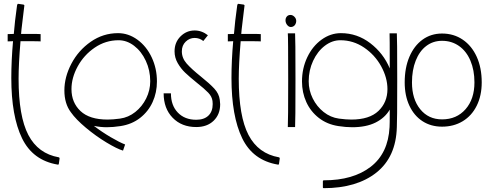

<svg xmlns="http://www.w3.org/2000/svg" viewBox="-20 -663 2554 1002"><path d="M291 164 287 192Q287 194 285 195.5Q283 197 281 196Q151 174 95 58.5Q39 -57 39 -256Q39 -346 48 -448L20 -447V-485L52 -486Q57 -550 69 -635Q71 -644 75 -643L103 -639Q108 -637 107 -633Q102 -594 98.5 -563Q95 -532 92 -508Q92 -500 90 -486H129Q186 -486 192 -485V-447Q186 -448 127 -448H87Q77 -328 77 -252Q77 -56 128 41.5Q179 139 287 158Q291 159 291 164Z M537 1Q505 1 470 -6Q512 26 558 53Q604 80 633 91L622 123Q591 114 535.5 80.5Q480 47 428 3.5Q376 -40 350 -77Q316 -122 316 -191Q316 -261 352.5 -330.5Q389 -400 453.5 -445Q518 -490 596 -490Q650 -490 697 -456Q744 -422 771.5 -364Q799 -306 799 -238Q799 -180 776.5 -130.5Q754 -81 711 -47.5Q668 -14 609 -5Q570 1 537 1ZM353 -198Q353 -128 400 -83.5Q447 -39 542 -39Q568 -39 606 -44Q650 -50 686 -78.5Q722 -107 743 -149.5Q764 -192 764 -239Q764 -296 741 -345.5Q718 -395 680 -424Q642 -453 599 -453Q531 -453 474.5 -414.5Q418 -376 385.5 -316.5Q353 -257 353 -198Z M1041 -449Q1021 -465 996 -465Q969 -465 949 -445.5Q929 -426 929 -395Q929 -360 954 -331.5Q979 -303 1029 -263Q1074 -227 1098.5 -200.5Q1123 -174 1127 -142Q1129 -126 1129 -119Q1129 -66 1095 -33Q1061 0 1004 0Q928 0 881 -48.5Q834 -97 834 -176H872Q872 -113 908 -75.5Q944 -38 1004 -38Q1045 -38 1067.5 -59.5Q1090 -81 1090 -120Q1090 -130 1089 -136Q1086 -159 1067 -179Q1048 -199 1005 -233Q968 -263 946 -284Q924 -305 907.5 -333.5Q891 -362 891 -395Q891 -442 922 -473Q953 -504 996 -504Q1033 -504 1065 -479Z M1440 164 1436 192Q1436 194 1434 195.5Q1432 197 1430 196Q1300 174 1244 58.5Q1188 -57 1188 -256Q1188 -346 1197 -448L1169 -447V-485L1201 -486Q1206 -550 1218 -635Q1220 -644 1224 -643L1252 -639Q1257 -637 1256 -633Q1251 -594 1247.5 -563Q1244 -532 1241 -508Q1241 -500 1239 -486H1278Q1335 -486 1341 -485V-447Q1335 -448 1276 -448H1236Q1226 -328 1226 -252Q1226 -56 1277 41.5Q1328 139 1436 158Q1440 159 1440 164Z M1526 -553Q1526 -566 1516.5 -575.5Q1507 -585 1496 -585Q1484 -585 1477 -577Q1470 -569 1470 -557Q1470 -542 1480.5 -530.5Q1491 -519 1505 -523Q1515 -526 1520.5 -534.5Q1526 -543 1526 -553ZM1484 -248Q1484 -471 1482 -489H1520Q1522 -469 1522 -246Q1522 -24 1520 0H1482Q1484 -28 1484 -248Z M2053 -246Q2053 -24 2051 0Q2047 156 1944.5 237.5Q1842 319 1669 319Q1665 319 1665 315V283Q1665 278 1671 278Q1823 278 1914.5 207.5Q2006 137 2013 0Q2014 -7 2014 -91Q1989 -48 1940 -23.5Q1891 1 1818 1Q1785 1 1746 -5Q1687 -14 1644 -47.5Q1601 -81 1578.5 -130.5Q1556 -180 1556 -238Q1556 -306 1583.5 -364Q1611 -422 1658 -456Q1705 -490 1759 -490Q1844 -490 1912.5 -437.5Q1981 -385 2014 -306Q2014 -481 2013 -489H2051Q2053 -469 2053 -246ZM1813 -39Q1908 -39 1955 -84Q2002 -129 2002 -198Q2002 -257 1969.5 -316.5Q1937 -376 1880.5 -414.5Q1824 -453 1756 -453Q1713 -453 1675 -424Q1637 -395 1614 -345.5Q1591 -296 1591 -239Q1591 -192 1612 -149.5Q1633 -107 1669 -78.5Q1705 -50 1749 -44Q1787 -39 1813 -39Z M2494 -233Q2494 -164 2468 -111.5Q2442 -59 2395 -30.5Q2348 -2 2287 -2Q2229 -2 2185 -30.5Q2141 -59 2116.5 -111.5Q2092 -164 2092 -233Q2092 -309 2116.5 -366.5Q2141 -424 2185 -456Q2229 -488 2287 -488Q2348 -488 2395 -456Q2442 -424 2468 -366.5Q2494 -309 2494 -233ZM2130 -233Q2130 -146 2173 -93Q2216 -40 2287 -40Q2363 -40 2409.5 -93Q2456 -146 2456 -233Q2456 -297 2435 -346.5Q2414 -396 2375.5 -423Q2337 -450 2287 -450Q2240 -450 2204.5 -423Q2169 -396 2149.5 -346.5Q2130 -297 2130 -233Z"/></svg>

Font: Vibes
Style: Regular
Weight: 400
Designer: AbdElmomen Kadhim
Version: Version 1.100